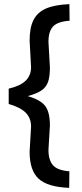

<svg xmlns="http://www.w3.org/2000/svg" viewBox="-20 -777 395 927"><path d="M123 -44 130 -166Q130 -207 104 -233Q78 -259 22 -275V-349Q78 -362 104 -387.5Q130 -413 130 -453L123 -581Q123 -644 142 -681Q161 -718 202.5 -736Q244 -754 315 -757L316 -677Q259 -673 236.5 -649.5Q214 -626 214 -575L221 -451Q221 -407 212 -381.5Q203 -356 180.5 -340.5Q158 -325 114 -313Q176 -295 198.5 -265Q221 -235 221 -171L214 -54Q214 -3 236.5 21.5Q259 46 315 50L314 130Q210 126 166.5 86Q123 46 123 -44Z"/></svg>

Font: sheba-seeBold
Style: Regular
Weight: 600
Designer: Mohamed Galeb, the designers
Foundry: Kief Type Foundry
Version: Version 2.010; ttfautohint (v1.5.33-1714) -l 8 -r 50 -G 200 